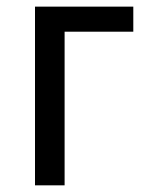

<svg xmlns="http://www.w3.org/2000/svg" viewBox="-20 -556 440 576"><path d="M379.9 -460.9H173.8V0H85V-536.1H379.9Z"/></svg>

Font: Genotype
Style: Regular
Weight: 400
Foundry: Ascender Corporation
Version: Version 1.00